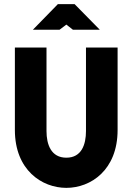

<svg xmlns="http://www.w3.org/2000/svg" viewBox="-20 -900 640 929"><path d="M52 -670V-271C52 -77 183 9 301 9C419 9 549 -77 549 -271V-670H396V-266C396 -201 375 -137 301 -137C227 -137 205 -201 205 -266V-670ZM139 -756H268L301 -781L333 -756H463L341 -880H260Z"/></svg>

Font: LT Wave Mono Black
Style: Regular
Weight: 900
Designer: Daniel Lyons
Version: Version 2.5 (Glyphs App)